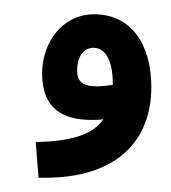

<svg xmlns="http://www.w3.org/2000/svg" viewBox="-20 -248 240 269"><path d="M192 -126C192 -187 163 -228 112 -228C67 -228 39 -188 39 -145C39 -95 69 -80 108 -80C114 -80 119 -80 125 -81C109 -58 77 -50 30 -49L34 1H44C139 1 192 -47 192 -126ZM88 -149C88 -167 96 -181 111 -181C129 -181 138 -161 138 -131V-129C130 -128 122 -127 116 -127C96 -127 88 -134 88 -149Z"/></svg>

Font: Noto Sans Arabic UI Semi
Style: Regular
Weight: 600
Designer: Nadine Chahine - Monotype Design Team
Foundry: Monotype Imaging Inc.
Version: Version 1.900